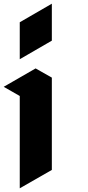

<svg xmlns="http://www.w3.org/2000/svg" viewBox="-107 -1020 474 1040"><path d="M-86.9 -549.8Q-29.3 -583 85.9 -649.4Q115.2 -632.8 173.8 -599.6Q173.8 -432.6 173.8 -99.6Q116.2 -66.4 0 0Q0 -166 0 -500Q-28.3 -516.6 -86.9 -549.8ZM0 -699.2Q0 -766.6 0 -899.4Q57.6 -932.6 173.8 -1000Q173.8 -932.6 173.8 -799.8Q116.2 -766.6 0 -699.2Z"/></svg>

Font: DreiFraktur
Style: Regular
Weight: 400
Designer: JayCobs
Version: Version 1.2